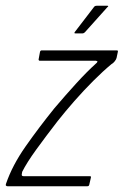

<svg xmlns="http://www.w3.org/2000/svg" viewBox="-44 -647 430 667"><path d="M-23 -9Q-1 -73 45 -138.5Q91 -204 145 -271Q185 -318 221.5 -358Q258 -398 288 -425Q294 -430 294.5 -432.5Q295 -435 289 -436H94Q92 -436 91 -437.5Q90 -439 90 -440L95 -467Q96 -470 97.5 -471Q99 -472 101 -472H360Q365 -472 365.5 -470.5Q366 -469 365 -465L361 -446Q360 -441 354.5 -434Q349 -427 343 -424Q314 -400 280 -366Q246 -332 214 -295.5Q182 -259 156 -226Q115 -173 82 -127.5Q49 -82 33 -50Q32 -46 31.5 -40.5Q31 -35 38 -35H267Q270 -35 271 -34.5Q272 -34 272 -31L266 -5Q265 -2 263.5 -1Q262 0 259 0H-18Q-21 0 -23 -2Q-25 -4 -23 -9ZM218 -531Q214 -531 214.5 -533Q215 -535 216 -536L282 -622Q285 -627 292 -627H329Q332 -627 332 -625.5Q332 -624 329 -622L251 -535Q249 -533 247 -532Q245 -531 243 -531Z"/></svg>

Font: Glory Thin ExtraLight
Style: Italic
Weight: 250
Italic angle: -12°
Version: Version 1.011